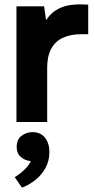

<svg xmlns="http://www.w3.org/2000/svg" viewBox="-20 -556 433 875"><path d="M55 0V-527H181L190 -464Q210 -494 235 -509.5Q260 -525 287 -530.5Q314 -536 342 -536Q355 -536 366 -535.5Q377 -535 382 -535V-400H349Q302 -400 267 -384Q232 -368 213.5 -334Q195 -300 195 -247V0ZM80 299 47 251Q60 244 75.5 231.5Q91 219 103.5 204.5Q116 190 120 178Q94 176 75 159.5Q56 143 56 114Q56 80 78 63Q100 46 129 46Q167 47 186.5 73.5Q206 100 205 139Q205 177 187.5 209Q170 241 141.5 264Q113 287 80 299Z"/></svg>

Font: Onest
Style: Bold
Weight: 700
Designer: Dmitri Voloshin, Andrey Kudryavtsev
Foundry: Dmitri Voloshin, Andrey Kudryavtsev
Version: Version 1.000;gftools[0.9.33]